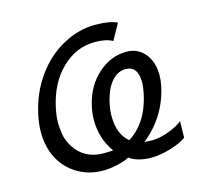

<svg xmlns="http://www.w3.org/2000/svg" viewBox="-101 -806 1029 938"><g transform="rotate(-15 414.0 -337.0)"><path d="M470.2 -98.6Q514.2 -124 548.1 -174.6Q582 -225.1 598.1 -302.2Q604.5 -331.5 604.5 -355.5Q604.5 -438.5 542.5 -438.5Q502.4 -438.5 471.7 -403.3Q439.5 -365.7 424.3 -295.9Q417.5 -262.2 417.5 -231.9Q417.5 -143.1 470.2 -98.6ZM551.8 12.2Q516.6 12.2 487.3 3.4Q458 -5.4 443.8 -18.1Q421.4 -4.9 381.6 3.7Q341.8 12.2 309.1 12.2Q232.9 12.2 171.9 -27.8Q107.9 -70.3 80.6 -144.5Q63.5 -191.4 63.5 -245.6Q63.5 -287.1 73.2 -332.5Q95.7 -439.9 156.2 -522.5Q212.9 -600.1 292.2 -643.1Q371.6 -686 453.1 -686Q527.8 -686 565.9 -667.5L521 -586.4Q489.3 -605 431.2 -605Q336.4 -605 263.4 -533.9Q190.4 -462.9 165 -343.8Q156.2 -302.2 156.2 -266.6Q156.2 -247.1 161.4 -212.9Q166.5 -178.7 189.7 -142.8Q212.9 -106.9 249.5 -87.9Q286.1 -68.8 331.1 -68.8Q367.2 -68.8 381.8 -70.8Q329.1 -142.6 329.1 -237.3Q329.1 -269 335.9 -301.8Q357.9 -404.3 426.3 -463.4Q490.7 -519.5 568.8 -519.5Q604.5 -519.5 631.1 -502.9Q657.7 -486.3 673.8 -458.5Q695.8 -419.9 695.8 -367.7Q695.8 -341.8 689.9 -314Q659.2 -166.5 540 -70.8Q560.1 -68.8 578.1 -68.8Q620.1 -68.8 668.5 -87.9Q712.4 -105 734.4 -124L732.9 -41Q709.5 -22 657.2 -5.4Q602.5 12.2 551.8 12.2Z"/></g></svg>

Font: Cadman
Style: Italic
Weight: 400
Italic angle: -12°
Designer: Paul James MIller
Foundry: High-Logic / Made with FontCreator
Version: Version 2.114;March 28, 2021;FontCreator 13.0.0.2683 64-bit